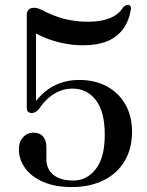

<svg xmlns="http://www.w3.org/2000/svg" viewBox="-20 -745 594 778"><path d="M56.5 -141Q56.5 -170 73.5 -188.8Q90.5 -207.5 116 -207.5Q141 -207.5 154.5 -191.8Q168 -176 168 -150V-98.5Q168 -61 195.8 -37.2Q223.5 -13.5 277.5 -13.5Q331.5 -13.5 368 -59.8Q404.5 -106 404.5 -199Q404.5 -292.5 368.5 -339.2Q332.5 -386 273.5 -386Q246 -386 221.2 -376Q196.5 -366 175.2 -347Q154 -328 136.5 -301.5Q129 -294 122.5 -290.5Q116 -287 109 -287Q99.5 -287 94 -292Q88.5 -297 88.5 -306.5V-685Q88.5 -698 96 -705.8Q103.5 -713.5 119 -713.5Q127 -713.5 136.5 -710.2Q146 -707 163.5 -697.5Q186.5 -686 213.2 -676.8Q240 -667.5 271.2 -662.2Q302.5 -657 338 -657Q390 -657 425.8 -671.8Q461.5 -686.5 478.5 -715Q486.5 -722.5 492 -724.2Q497.5 -726 502.5 -724.5Q507 -723 509.5 -718.5Q512 -714 510 -704Q501 -655.5 476 -623.8Q451 -592 411.5 -576.8Q372 -561.5 318 -561.5Q278.5 -561.5 241 -568.8Q203.5 -576 169.5 -589.2Q135.5 -602.5 107.5 -620.5L126 -641V-318.5L112.5 -318Q135 -351 163.2 -374Q191.5 -397 225.8 -409Q260 -421 301 -421Q366 -421 414 -394.5Q462 -368 488.5 -321Q515 -274 515 -211.5Q515 -142 484.5 -91.5Q454 -41 398.8 -14Q343.5 13 270.5 13Q203.5 13 155.5 -7.8Q107.5 -28.5 82 -63.5Q56.5 -98.5 56.5 -141Z"/></svg>

Font: Fraunces 48pt
Style: Regular
Weight: 400
Version: Version 1.000;[b76b70a41]